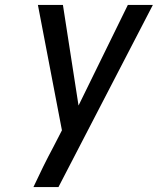

<svg xmlns="http://www.w3.org/2000/svg" viewBox="-20 -755 640 775"><path d="M216 0H115Q134 -41 154 -81.5Q174 -122 196 -163L230 -229L133 -735H234L297 -329L496 -735H597Q502 -551 406.5 -367.5Q311 -184 216 0Z"/></svg>

Font: Iosevka Medium Extended
Style: Italic
Weight: 500
Width: 7
Italic angle: -9°
Monospace: yes
Designer: Belleve Invis
Foundry: Belleve Invis
Version: Version 32.5.0; ttfautohint (v1.8.4)